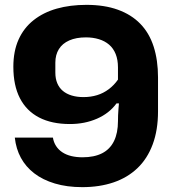

<svg xmlns="http://www.w3.org/2000/svg" viewBox="-20 -760 711 791"><path d="M336 -740Q410 -740 465.5 -720Q521 -700 558 -662Q595 -624 613 -568Q631 -512 631 -441V-301Q631 -224 609 -165Q587 -106 546 -67Q505 -28 447.5 -8.5Q390 11 319 11Q256 11 206 -4Q156 -19 121 -46Q86 -73 66 -110Q46 -147 41 -193H198Q201 -174 211 -158.5Q221 -143 237 -132.5Q253 -122 274 -117Q295 -112 320 -112Q368 -112 400.5 -128.5Q433 -145 449.5 -178.5Q466 -212 466 -261Q466 -273 466.5 -285.5Q467 -298 468 -310.5Q469 -323 470 -334H460Q430 -293 379.5 -271Q329 -249 268 -249Q193 -249 141 -276Q89 -303 62 -355.5Q35 -408 35 -485Q35 -549 56.5 -597Q78 -645 118.5 -677Q159 -709 214 -724.5Q269 -740 336 -740ZM334 -606Q294 -606 265.5 -593.5Q237 -581 222.5 -557.5Q208 -534 208 -502V-461Q208 -436 216 -417Q224 -398 239 -385.5Q254 -373 275.5 -366.5Q297 -360 324 -360Q354 -360 380 -368Q406 -376 428 -392.5Q450 -409 466 -432V-482Q466 -514 456.5 -537.5Q447 -561 429.5 -576Q412 -591 387.5 -598.5Q363 -606 334 -606Z"/></svg>

Font: Hubot Sans Condensed ExtraLight
Style: Bold
Weight: 700
Version: Version 2.000